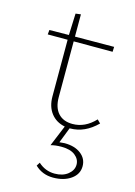

<svg xmlns="http://www.w3.org/2000/svg" viewBox="-113 -559 604 858"><g transform="rotate(15 188.5 -129.5)"><path d="M231 77Q278 77 306.5 99Q335 121 335 156Q335 193 302.5 216Q270 239 220 239Q170 239 136 206L146 190Q179 220 222 220Q260 220 283.5 201Q307 182 307 156Q307 131 285 113.5Q263 96 222 96Q192 96 172 102L212 5Q171 -3 147.5 -33.5Q124 -64 124 -111V-373H32L34 -394L124 -395L128 -495L152 -498V-395L333 -396L332 -373H152V-115Q152 -67 175.5 -41Q199 -15 242 -15Q300 -15 346 -64L361 -49Q305 7 237 7H235L207 79Q223 77 231 77Z"/></g></svg>

Font: EauTestInfant Extralight
Style: Regular
Weight: 250
Designer: Christian Thalmann (Catharsis Fonts)
Version: Version 0.001;PS 000.001;hotconv 1.0.88;makeotf.lib2.5.64775